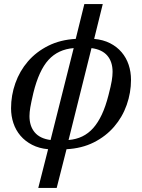

<svg xmlns="http://www.w3.org/2000/svg" viewBox="-20 -718 694 938"><path d="M215 11Q171 7 137 -10.5Q103 -28 80 -55Q57 -82 45.5 -116.5Q34 -151 34 -189Q34 -252 55 -311.5Q76 -371 116.5 -418Q157 -465 216 -494.5Q275 -524 350 -528L392 -698H482L440 -528Q484 -524 517.5 -507Q551 -490 574 -463Q597 -436 608.5 -401.5Q620 -367 620 -328Q620 -265 599 -205.5Q578 -146 537.5 -99Q497 -52 438.5 -22.5Q380 7 305 11L257 200H167ZM340 -483Q264 -477 217 -425.5Q170 -374 143 -264Q132 -217 128 -193Q124 -169 124 -151Q124 -102 149.5 -71.5Q175 -41 227 -34ZM315 -34Q352 -37 382 -51.5Q412 -66 435.5 -92.5Q459 -119 477.5 -158.5Q496 -198 510 -253Q522 -299 526 -323.5Q530 -348 530 -367Q530 -416 504.5 -446Q479 -476 427 -483Z"/></svg>

Font: IBM Plex Serif Text
Style: Italic
Weight: 450
Italic angle: -14°
Designer: Mike Abbink, Paul van der Laan, Pieter van Rosmalen
Foundry: Bold Monday
Version: Version 3.001